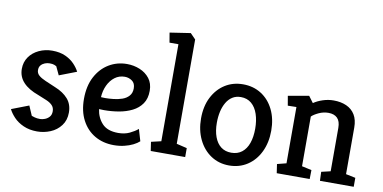

<svg xmlns="http://www.w3.org/2000/svg" viewBox="-71 -935 2276 1142"><g transform="rotate(10 1067.0 -364.0)"><path d="M199 3Q153 3 117 -13Q81 -29 58 -53.5Q35 -78 24 -101L128 -141L153 -83Q158 -81 171.5 -77Q185 -73 205 -73Q218 -73 233.5 -79Q249 -85 260 -97.5Q271 -110 271 -131Q271 -153 257.5 -167Q244 -181 221 -190.5Q198 -200 171 -211Q109 -233 77.5 -267Q46 -301 46 -348Q46 -389 67.5 -420Q89 -451 126 -468.5Q163 -486 206 -486Q253 -486 286.5 -470.5Q320 -455 341.5 -432Q363 -409 373 -388L269 -348L245 -399Q242 -401 232 -405Q222 -409 204 -409Q189 -409 175 -403.5Q161 -398 151.5 -387Q142 -376 142 -358Q142 -339 156.5 -326Q171 -313 198 -301.5Q225 -290 260 -275Q310 -255 338.5 -222.5Q367 -190 367 -140Q367 -94 342.5 -61.5Q318 -29 279.5 -13Q241 3 199 3Z M663 4Q598 4 548 -25Q498 -54 469.5 -108Q441 -162 441 -236Q441 -315 470.5 -370.5Q500 -426 549 -455.5Q598 -485 658 -485Q699 -485 735.5 -470Q772 -455 795 -425.5Q818 -396 818 -351Q818 -304 796.5 -273Q775 -242 739 -224Q703 -206 659 -198.5Q615 -191 570 -191L540 -192Q547 -141 579 -106.5Q611 -72 676 -72Q715 -72 744.5 -86Q774 -100 794 -117L815 -46Q801 -33 778 -21.5Q755 -10 725.5 -3Q696 4 663 4ZM539 -264 564 -263Q587 -263 614.5 -266Q642 -269 666.5 -277.5Q691 -286 706.5 -303.5Q722 -321 722 -349Q722 -380 702 -394Q682 -408 658 -408Q624 -408 598 -388.5Q572 -369 556.5 -336Q541 -303 539 -264Z M886 0 878 -54 938 -68V-654H884L874 -713L999 -732L1031 -699V-69L1094 -54V0Z M1359 4Q1297 4 1249 -28Q1201 -60 1174 -116Q1147 -172 1147 -243Q1147 -317 1175 -371.5Q1203 -426 1250.5 -456Q1298 -486 1359 -486Q1421 -486 1469 -455.5Q1517 -425 1544 -370Q1571 -315 1571 -243Q1571 -171 1544 -115Q1517 -59 1469 -27.5Q1421 4 1359 4ZM1359 -73Q1397 -73 1423 -93.5Q1449 -114 1462 -151Q1475 -188 1475 -238Q1475 -287 1462 -326Q1449 -365 1423 -387Q1397 -409 1359 -409Q1330 -409 1308.5 -395.5Q1287 -382 1272.5 -357.5Q1258 -333 1251 -301.5Q1244 -270 1244 -234Q1244 -185 1257.5 -148.5Q1271 -112 1296.5 -92.5Q1322 -73 1359 -73Z M1647 0 1639 -54 1694 -68V-408L1642 -407L1632 -465L1757 -487L1786 -448Q1809 -464 1841 -474.5Q1873 -485 1906 -485Q1950 -485 1983.5 -470Q2017 -455 2035.5 -424.5Q2054 -394 2054 -347V-66L2112 -54V0H1908L1906 -54L1961 -67V-329Q1961 -369 1942 -388Q1923 -407 1888 -407Q1858 -407 1830 -394Q1802 -381 1788 -367V-67L1847 -54L1846 0Z"/></g></svg>

Font: Kreon
Style: Regular
Weight: 400
Designer: Julia Petretta
Foundry: Julia Petretta and Eli Heuer
Version: Version 2.002